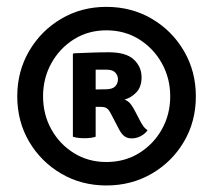

<svg xmlns="http://www.w3.org/2000/svg" viewBox="-20 -764 636 573"><path d="M31.5 -476.5Q31.5 -551 67 -611.8Q102.5 -672.5 162.8 -708Q223 -743.5 297.5 -743.5Q372.5 -743.5 433 -708Q493.5 -672.5 529 -611.8Q564.5 -551 564.5 -476.5Q564.5 -401.5 529 -341.2Q493.5 -281 433 -245.8Q372.5 -210.5 297.5 -210.5Q223 -210.5 162.8 -245.8Q102.5 -281 67 -341.2Q31.5 -401.5 31.5 -476.5ZM108.5 -476.5Q108.5 -422.5 133.2 -378Q158 -333.5 200.8 -307Q243.5 -280.5 297.5 -280.5Q352 -280.5 395 -307Q438 -333.5 463 -378Q488 -422.5 488 -476.5Q488 -530.5 463 -575.2Q438 -620 395 -646.8Q352 -673.5 297.5 -673.5Q243.5 -673.5 200.8 -646.8Q158 -620 133.2 -575.2Q108.5 -530.5 108.5 -476.5ZM402.5 -533.5Q402.5 -504.5 386.8 -488.2Q371 -472 352 -467Q363.5 -462 370.5 -452.8Q377.5 -443.5 385 -428.5L397.5 -404.5Q402 -395.5 407.5 -387.8Q413 -380 420.5 -375.5Q413.5 -365 400.5 -358Q387.5 -351 373 -351Q359 -351 350 -358.5Q341 -366 333.5 -381.5L310 -426.5Q305.5 -435.5 299.5 -440.2Q293.5 -445 281.5 -445H265.5V-356Q252.5 -351.5 232 -351.5Q211 -351.5 197.5 -356V-603L200.5 -605Q226.5 -606 253.8 -607Q281 -608 304 -608Q356.5 -608 379.5 -586.2Q402.5 -564.5 402.5 -533.5ZM265.5 -556V-497Q286.5 -497.5 295 -497.5Q315.5 -497.5 323.8 -506.2Q332 -515 332 -527.5Q332 -539 324 -547.5Q316 -556 298.5 -556Z"/></svg>

Font: Signika Negative SC SemiBold
Style: Regular
Weight: 600
Designer: Anna Giedryś
Foundry: Anna Giedryś
Version: Version 2.000; ttfautohint (v1.8.3) -l 8 -r 50 -G 200 -x 9 -